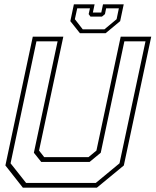

<svg xmlns="http://www.w3.org/2000/svg" viewBox="-20 -870 721 890"><path d="M86 0 5 -103 132 -700H273.5L161 -172L185 -141.5H390L427 -172L539.5 -700H681L554 -103L429 0ZM101 -22H424L534 -113L654.5 -678.5H556.5L447 -162L395.5 -119.5H171L137 -162L247 -678.5H149L29 -113ZM350.5 -716 306 -772 322.5 -850H418.5L410.5 -812H449.5L457.5 -850H553.5L537 -772L469.5 -716ZM363.5 -734H464L520.5 -781L531 -831.5H472L466.5 -804.5L452.5 -793H399.5L391 -804.5L397 -831.5H338L327 -781Z"/></svg>

Font: Tourney Thin ExtraLight
Style: Italic
Weight: 250
Italic angle: -12°
Version: Version 1.015